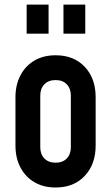

<svg xmlns="http://www.w3.org/2000/svg" viewBox="-20 -800 482 832"><path d="M221 12.5Q168.5 12.5 129.5 -10.2Q90.5 -33 68.8 -74Q47 -115 47 -169.5V-378.5Q47 -432.5 68.8 -473.8Q90.5 -515 129.5 -537.8Q168.5 -560.5 221 -560.5Q300 -560.5 347.2 -510.5Q394.5 -460.5 394.5 -378.5V-169.5Q394.5 -88 347.2 -37.8Q300 12.5 221 12.5ZM221 -95Q252 -95 269.5 -113.5Q287 -132 287 -162V-386Q287 -416 269.5 -434.5Q252 -453 221 -453Q190 -453 172.2 -434.5Q154.5 -416 154.5 -386V-162Q154.5 -132 172.2 -113.5Q190 -95 221 -95ZM95.5 -654V-780H190.5V-654ZM255 -654V-780H349.5V-654Z"/></svg>

Font: Mohave Light SemiBold
Style: Regular
Weight: 600
Version: Version 2.003